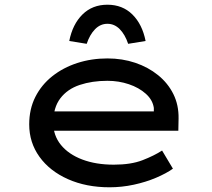

<svg xmlns="http://www.w3.org/2000/svg" viewBox="-20 -785 902 815"><path d="M445 10Q346 10 268.5 -24.5Q191 -59 147.5 -119.5Q104 -180 104 -257Q104 -322 130 -373.5Q156 -425 202 -461.5Q248 -498 308 -517.5Q368 -537 436 -537Q499 -537 554 -518.5Q609 -500 651 -466Q693 -432 716 -385.5Q739 -339 738 -282L737 -230H196L173 -312H648L633 -303V-327Q628 -361 599 -387Q570 -413 527 -427.5Q484 -442 436 -442Q371 -442 318.5 -424.5Q266 -407 236 -367.5Q206 -328 206 -264Q206 -210 238.5 -170Q271 -130 329 -108Q387 -86 463 -86Q536 -86 585 -105Q634 -124 668 -146L714 -69Q686 -49 642.5 -30.5Q599 -12 548 -1Q497 10 445 10ZM348 -599 274 -611Q288 -682 330 -723.5Q372 -765 436 -765Q500 -765 542 -723.5Q584 -682 598 -611L524 -599Q511 -638 488.5 -661Q466 -684 436 -684Q406 -684 383.5 -661Q361 -638 348 -599Z"/></svg>

Font: Lexend Tera
Style: Regular
Weight: 400
Designer: Bonnie Shaver-Troup, Thomas Jockin
Foundry: Lexend
Version: Version 1.007